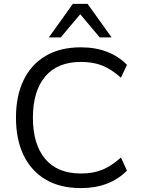

<svg xmlns="http://www.w3.org/2000/svg" viewBox="-20 -957 724 986"><path d="M62 0ZM395 9Q289 9 214.5 -35Q140 -79 101 -160Q62 -241 62 -353Q62 -464 101 -545Q140 -626 214.5 -670Q289 -714 395 -714Q470 -714 529.5 -691Q589 -668 632 -624L601 -558Q553 -601 506 -620Q459 -639 396 -639Q275 -639 212 -564Q149 -489 149 -353Q149 -216 212 -141Q275 -66 396 -66Q459 -66 506 -85.5Q553 -105 601 -148L632 -81Q589 -37 529.5 -14Q470 9 395 9ZM231 -765 354 -937H430L553 -765H492L392 -884L292 -765Z"/></svg>

Font: Winston
Style: Regular
Weight: 400
Designer: Original fonts by Vernon Adams / Changes by Cristiano Sobral
Foundry: Original fonts by Vernon Adams / Changes by Cristiano Sobral
Version: Version 2.503;July 17, 2020;FontCreator 13.0.0.2655 64-bit